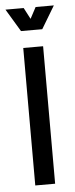

<svg xmlns="http://www.w3.org/2000/svg" viewBox="-89 -733 296 761"><g transform="rotate(-5 59.0 -352.0)"><path d="M20 0V-547H99V0ZM17 -614.5 -37 -704.5H35.5L59 -659.5L83 -704.5H155.5L101.5 -614.5Z"/></g></svg>

Font: League Gothic Condensed
Style: Regular
Weight: 400
Width: 3
Designer: The League of Moveable Type
Version: Version 2.001